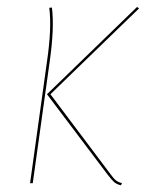

<svg xmlns="http://www.w3.org/2000/svg" viewBox="-20 -541 443 567"><path d="M336.9 6.3Q324.2 2.9 317.1 -3.2Q310.1 -9.3 297.4 -25.9L118.7 -262.7L384.8 -520.5L390.6 -516.1L128.9 -262.7L303.2 -30.8Q314.9 -14.6 321.5 -9Q328.1 -3.4 340.3 0ZM68.8 0 118.7 -358.9Q133.3 -458.5 125.5 -518.1L133.3 -518.6Q141.1 -459 126.5 -357.4L76.7 0Z"/></svg>

Font: Fira Sans Compressed Eight
Style: Italic
Weight: 100
Width: 3
Italic angle: -8°
Designer: Carrois Corporate & Edenspiekermann AG
Foundry: Carrois Corporate GbR & Edenspiekermann AG
Version: Version 4.203;PS 004.203;hotconv 1.0.88;makeotf.lib2.5.64775